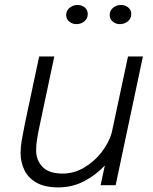

<svg xmlns="http://www.w3.org/2000/svg" viewBox="-20 -764 632 792"><path d="M221 9Q164 9 129.8 -11Q95.5 -31 80.2 -63.2Q65 -95.5 65 -132Q65 -157.5 69.5 -184.5Q74 -211.5 82.5 -253L141.5 -531H204L146.5 -260Q138 -221 133.5 -194Q129 -167 129 -145Q129 -103.5 155.2 -75.8Q181.5 -48 239 -48Q285.5 -48 327.2 -72.8Q369 -97.5 399 -136.2Q429 -175 441 -217L508 -531H569.5L457 0H395L412.5 -81.5Q376.5 -42.5 327.5 -16.8Q278.5 9 221 9ZM295.5 -664.5Q278 -664.5 265.5 -675Q253 -685.5 253 -702Q253 -720.5 267.2 -732Q281.5 -743.5 300 -743.5Q317.5 -743.5 329.8 -733.2Q342 -723 342 -706Q342 -687.5 328 -676Q314 -664.5 295.5 -664.5ZM474.5 -664.5Q457.5 -664.5 445 -675Q432.5 -685.5 432.5 -702Q432.5 -720.5 446.5 -732Q460.5 -743.5 479 -743.5Q496.5 -743.5 509 -733.2Q521.5 -723 521.5 -706Q521.5 -687.5 507.2 -676Q493 -664.5 474.5 -664.5Z"/></svg>

Font: Epilogue Light
Style: Italic
Weight: 300
Italic angle: -12°
Designer: Tyler Finck
Foundry: Etcetera Type Co
Version: Version 2.111; ttfautohint (v1.8.3)